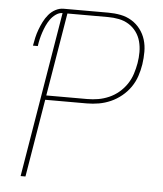

<svg xmlns="http://www.w3.org/2000/svg" viewBox="-53 -781 705 828"><g transform="rotate(5 300.0 -367.5)"><path d="M67 0 186 -716Q171 -716 157 -706Q143 -696 133.5 -682.5Q124 -669 117.5 -654.5Q111 -640 106 -625Q101 -610 97.5 -595Q94 -580 92 -565H71Q74 -583 78 -600.5Q82 -618 88.5 -635.5Q95 -653 103.5 -670Q112 -687 124.5 -702Q137 -717 154 -726Q171 -735 189 -735H383Q410 -735 436 -730Q462 -725 484 -711.5Q506 -698 521.5 -677.5Q537 -657 544.5 -632.5Q552 -608 552 -580.5Q552 -553 548 -526Q544 -500 535.5 -474.5Q527 -449 511.5 -426.5Q496 -404 474 -386Q452 -368 427 -357Q402 -346 376 -341.5Q350 -337 324 -337H144L88 0ZM324 -356Q348 -356 371.5 -360Q395 -364 418 -374Q441 -384 460.5 -400.5Q480 -417 494 -438Q508 -459 515.5 -482.5Q523 -506 527 -529Q531 -553 531 -577Q531 -601 525 -623.5Q519 -646 505.5 -664.5Q492 -683 472.5 -695Q453 -707 430 -711.5Q407 -716 383 -716H207L147 -356Z"/></g></svg>

Font: Iosevka Curly Thin Extended
Style: Italic
Weight: 100
Width: 7
Italic angle: -9°
Monospace: yes
Designer: Belleve Invis
Foundry: Belleve Invis
Version: Version 11.1.0; ttfautohint (v1.8.3)